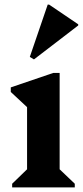

<svg xmlns="http://www.w3.org/2000/svg" viewBox="-20 -817 361 837"><path d="M33 0V-16L98 -79V-350L27 -416V-436L212 -499H240V-79L306 -16V0ZM128 -558 110 -569 188 -797H194L321 -711V-706Z"/></svg>

Font: Platypi SemiBold
Style: Regular
Weight: 600
Designer: David Sargent
Foundry: Bolt Cutter Type
Version: Version 1.200; ttfautohint (v1.8.4.7-5d5b)